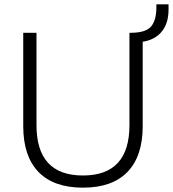

<svg xmlns="http://www.w3.org/2000/svg" viewBox="-20 -856 796 884"><path d="M362 8Q227 8 157 -64.5Q87 -137 87 -275V-705H148V-280Q148 -48 362 -48Q576 -48 576 -280V-705H637V-275Q637 -137 567 -64.5Q497 8 362 8ZM613 -661 585 -681V-705Q653 -706 676.5 -735Q700 -764 700 -822V-836H756V-812Q756 -743 719 -704Q682 -665 613 -661Z"/></svg>

Font: Nunito Sans Light
Style: Regular
Weight: 300
Designer: Vernon Adams
Foundry: Vernon Adams
Version: Version 3.101; ttfautohint (v1.8.4.7-5d5b);gftools[0.9.27]